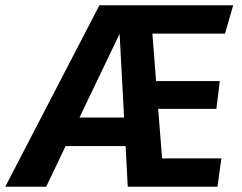

<svg xmlns="http://www.w3.org/2000/svg" viewBox="-76 -712 923 732"><path d="M505 -584 519 -403H762L749 -297H527L542 -108H768L753 0H411L403 -155H174L100 0H-56L303 -692H813L782 -584ZM397 -264 380 -583 227 -264Z"/></svg>

Font: Fira Sans SemiBold
Style: Italic
Weight: 600
Italic angle: -8°
Designer: bBox Type GmbH & Carrois Corporate GbR & Edenspiekermann AG
Foundry: bBox Type GmbH & Carrois Corporate GbR & Edenspiekermann AG
Version: Version 4.301